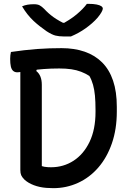

<svg xmlns="http://www.w3.org/2000/svg" viewBox="-20 -971 690 1001"><path d="M589 -389Q589 -298 563.5 -224Q538 -150 492.5 -97.5Q447 -45 386.5 -17.5Q326 10 258 10Q239 10 221 8.5Q203 7 187 3.5Q171 0 156.5 -5.5Q142 -11 130 -18Q118 -25 108 -34Q95 -47 90.5 -57.5Q86 -68 86 -85Q86 -153 86 -222Q86 -291 86 -359Q86 -427 86 -495Q86 -563 86 -631H181L169 -601Q184 -589 191 -571Q198 -553 198 -529Q198 -477 198 -424.5Q198 -372 198 -318.5Q198 -265 198 -211.5Q198 -158 198 -105Q203 -103 211.5 -101.5Q220 -100 229 -99.5Q238 -99 246 -99Q311 -99 363.5 -133Q416 -167 447 -231.5Q478 -296 478 -388V-398Q478 -441 475 -472.5Q472 -504 465 -529Q458 -554 446 -575Q426 -588 402.5 -597Q379 -606 351.5 -610Q324 -614 289 -614Q244 -614 207 -611Q170 -608 142 -604Q114 -600 95.5 -597Q77 -594 70 -594Q57 -594 48.5 -601.5Q40 -609 36.5 -624.5Q33 -640 33 -664Q33 -674 34 -683Q35 -692 37 -700Q71 -705 105 -709Q139 -713 172.5 -715.5Q206 -718 238 -719Q270 -720 301 -720Q368 -720 421.5 -701.5Q475 -683 512.5 -645.5Q550 -608 569.5 -550.5Q589 -493 589 -414ZM350 -781Q343 -781 336.5 -781Q330 -781 323.5 -781Q317 -781 311 -781Q288 -781 269.5 -785.5Q251 -790 223 -808Q206 -820 188.5 -833.5Q171 -847 154.5 -862.5Q138 -878 123 -897Q108 -916 95 -938Q109 -944 123.5 -946.5Q138 -949 157 -949Q176 -949 187 -943Q198 -937 210 -925Q232 -901 259 -881.5Q286 -862 335 -839L278 -852Q295 -852 312 -852Q329 -852 346 -852L289 -838Q345 -867 379.5 -896Q414 -925 433 -951H439Q467 -951 484 -947.5Q501 -944 508.5 -938.5Q516 -933 516 -926Q516 -920 509.5 -908Q503 -896 489 -879Q476 -864 460 -850Q444 -836 426.5 -823.5Q409 -811 390 -800.5Q371 -790 350 -781Z"/></svg>

Font: Recursive Casual Medium
Style: Regular
Weight: 500
Version: Version 1.047